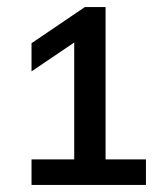

<svg xmlns="http://www.w3.org/2000/svg" viewBox="-20 -830 462 542"><path d="M69 -308V-380H189.5V-710L69 -628.5V-708L219.5 -810H278V-380H392V-308Z"/></svg>

Font: Encode Sans SmExp Md
Style: Regular
Weight: 500
Width: 6
Designer: Multiple Designers
Foundry: Impallari Type
Version: Version 3.002; ttfautohint (v1.8.3) -l 8 -r 50 -G 200 -x 14 